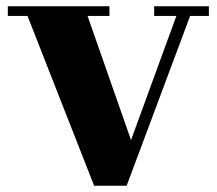

<svg xmlns="http://www.w3.org/2000/svg" viewBox="-20 -523 693 614"><path d="M399 -75 544 -472H473V-503H648V-472H588L385 71H281L68 -472H5V-503H330V-472H260Z"/></svg>

Font: Cafe24 ClassicType
Style: Regular
Weight: 400
Designer: Cafe24 thkim, hmlim, mnelim & 4IR
Foundry: Cafe24
Version: Version 1.000